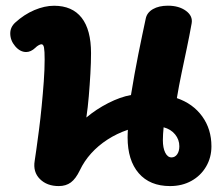

<svg xmlns="http://www.w3.org/2000/svg" viewBox="-20 -627 764 661"><path d="M182.2 13.6Q141.6 13.6 117.3 -10.7Q93.1 -34.9 99.4 -73.2Q101.1 -84 105.1 -112.1Q109 -140.2 114.1 -178.9Q119.2 -217.7 123.4 -261.1Q127.7 -304.6 130.7 -346.4Q133.7 -388.2 133.7 -422.1Q133.7 -451.9 131.5 -463.2Q129.3 -474.6 122.8 -474.6Q119 -474.6 113.1 -471.3Q107.1 -468.1 101.8 -462.6Q86.3 -447.9 70.1 -447.9Q49.3 -447.9 32.3 -467.8Q15.3 -487.7 15.3 -512Q15.3 -533.4 32.1 -549Q62.8 -577.1 98.2 -592.2Q133.7 -607.2 166.1 -607.2Q228.7 -607.2 261.1 -565.8Q293.4 -524.4 293.4 -444Q293.4 -412.6 291.2 -373.8Q289 -335 285.7 -295.8Q282.4 -256.6 277.3 -222.4Q310.9 -250.8 352.6 -272.1Q394.3 -293.3 430.9 -299.9Q436.9 -336.1 443.2 -371.8Q449.6 -407.6 456.4 -441.3Q463.2 -475.1 469.7 -506.2Q476.2 -537.3 481.8 -563.3Q486.1 -583.9 506.7 -595.7Q527.2 -607.4 558 -607.4Q596.1 -607.4 620.2 -589.7Q644.3 -572 639.8 -546.7Q632.2 -503.9 623.1 -460.9Q614 -417.9 605.1 -375.2Q596.1 -332.6 588.9 -289.2Q644.4 -270.2 676.2 -226.3Q707.9 -182.3 707.9 -123.3Q707.9 -84.7 689.5 -53.4Q671.1 -22.1 639 -4.3Q606.9 13.6 565.3 13.6Q495.9 13.6 457.6 -30.7Q419.3 -75 419.3 -154.1Q419.3 -161 419.6 -167.3Q419.8 -173.6 420.2 -180.2Q382.2 -167.3 350.1 -146.5Q318 -125.7 293.9 -99Q269.8 -72.3 254.9 -40.8Q240.9 -11.6 224 1Q207.1 13.6 182.2 13.6ZM570.4 -85.1Q582.4 -85.1 589.9 -95.7Q597.4 -106.3 597.4 -123.6Q597.4 -146.4 582.8 -164.3Q568.2 -182.2 543.3 -188.8Q542.1 -176.6 541.4 -165.5Q540.7 -154.4 540.7 -144.4Q540.7 -117.9 548.8 -101.5Q557 -85.1 570.4 -85.1Z"/></svg>

Font: Playpen Sans Thai
Style: Regular
Weight: 400
Designer: Sirin Gunkloy, Laura Meseguer, Veronika Burian, José Scaglione
Foundry: TypeTogether
Version: Version 2.000